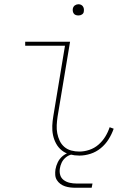

<svg xmlns="http://www.w3.org/2000/svg" viewBox="-20 -727 640 907"><path d="M355 8Q332 8 310.5 2.5Q289 -3 272.5 -16Q256 -29 245.5 -48Q235 -67 230.5 -88.5Q226 -110 227 -133Q228 -156 232 -179L287 -511H99V-530H311L252 -176Q249 -156 248 -136Q247 -116 250.5 -97.5Q254 -79 262 -62Q270 -45 284 -33Q298 -21 316.5 -16Q335 -11 355 -11Q378 -11 402 -19Q426 -27 445 -43.5Q464 -60 477 -81Q490 -102 498 -126L517 -119Q508 -93 493 -69Q478 -45 456 -27Q434 -9 407.5 -0.5Q381 8 355 8ZM350 -654Q344 -654 338 -656Q332 -658 328.5 -663Q325 -668 324 -674Q323 -680 324 -686Q325 -691 327.5 -695Q330 -699 333.5 -701.5Q337 -704 341.5 -705.5Q346 -707 350 -707Q357 -707 362.5 -704.5Q368 -702 371.5 -697Q375 -692 376 -686Q377 -680 376 -674Q376 -669 373.5 -665Q371 -661 367 -658.5Q363 -656 359 -655Q355 -654 350 -654ZM338 160Q325 160 312 158.5Q299 157 287 153Q275 149 265 141.5Q255 134 248.5 123.5Q242 113 241 100Q240 87 242 73Q245 56 253 39.5Q261 23 275 11Q289 -1 306.5 -6Q324 -11 342 -11L340 0Q326 0 312.5 4.5Q299 9 288 19Q277 29 271 42Q265 55 263 68Q260 85 264.5 100Q269 115 281.5 124Q294 133 309.5 136.5Q325 140 342 140H417L413 160Z"/></svg>

Font: Iosevka Curly Slab ThEx
Style: Italic
Weight: 100
Width: 7
Italic angle: -9°
Monospace: yes
Designer: Belleve Invis
Foundry: Belleve Invis
Version: Version 11.1.0; ttfautohint (v1.8.3)